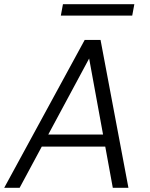

<svg xmlns="http://www.w3.org/2000/svg" viewBox="-31 -889 708 909"><path d="M-11 0 370 -700H445L577 0H503L391 -612L62 0ZM135 -195 164 -252H487L498 -195ZM257 -815 267 -869H605L595 -815Z"/></svg>

Font: DM Sans 10pt Light
Style: Italic
Weight: 300
Italic angle: -10°
Version: Version 4.004;gftools[0.9.30]